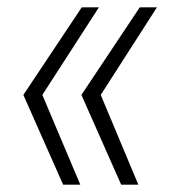

<svg xmlns="http://www.w3.org/2000/svg" viewBox="-20 -531 476 526"><path d="M200 -25H153L44 -271L204 -511H251L96 -271ZM359 -25H312L203 -271L363 -511H410L256 -271Z"/></svg>

Font: Zilla Slab Light
Style: Italic
Weight: 300
Italic angle: -6°
Designer: Typotheque.com
Foundry: Typotheque type foundry
Version: Version 1.1; 2017; ttfautohint (v1.6)